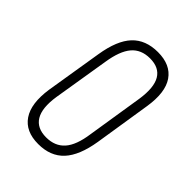

<svg xmlns="http://www.w3.org/2000/svg" viewBox="-156 -557 632 632"><g transform="rotate(45 160.5 -240.5)"><path d="M137 6Q78 6 51.5 -33Q25 -72 36 -146L68 -343Q80 -418 112.5 -452.5Q145 -487 202 -487Q261 -487 287.5 -448.5Q314 -410 302 -335L271 -138Q259 -64 226.5 -29Q194 6 137 6ZM140 -28Q181 -28 204.5 -54.5Q228 -81 236 -139L267 -335Q276 -395 258.5 -424.5Q241 -454 198 -454Q157 -454 134 -427Q111 -400 102 -342L70 -146Q61 -87 79 -57.5Q97 -28 140 -28Z"/></g></svg>

Font: Sofia Sans Extra Condensed ExtraLight
Style: Italic
Weight: 250
Italic angle: -9°
Version: Version 4.100